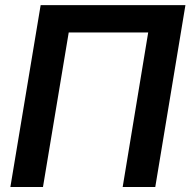

<svg xmlns="http://www.w3.org/2000/svg" viewBox="-20 -748 762 768"><path d="M721.7 -727.5 601.1 0H470.7L572.8 -618.2H254.9L151.9 0H21.5L142.6 -727.5Z"/></svg>

Font: Inter Tight SemiBold
Style: Italic
Weight: 600
Italic angle: -9.39999°
Designer: Rasmus Andersson
Foundry: rsms
Version: Version 3.004